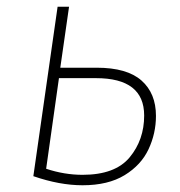

<svg xmlns="http://www.w3.org/2000/svg" viewBox="-20 -540 533 570"><path d="M443 -196Q443 -144 421 -97Q399 -50 350 -20Q301 10 225 10Q157 10 79 -17L151 -520H185L159 -339H267Q357 -339 400 -301Q443 -263 443 -196ZM408 -197Q408 -308 265 -308H155L117 -39Q171 -21 225 -21Q322 -21 365 -73Q408 -125 408 -197Z"/></svg>

Font: FiraGO UltraLight
Style: Italic
Weight: 200
Italic angle: -8°
Designer: bBox Type GmbH
Foundry: bBox Type GmbH
Version: Version 1.001